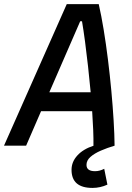

<svg xmlns="http://www.w3.org/2000/svg" viewBox="-43 -714 649 941"><path d="M410.2 207Q307.6 207 307.6 118.2Q307.6 79.1 336.2 47.9Q364.7 16.6 416 0H415Q415.5 -33.7 413.8 -77.1Q412.1 -120.6 408.7 -168.9H158.2L85 0H-23.4L284.2 -693.8H440.9Q453.6 -638.7 465.1 -568.6Q476.6 -498.5 486.1 -421.9Q495.6 -345.2 502.7 -268.8Q509.8 -192.4 513.9 -123.3Q518.1 -54.2 518.6 0Q482.4 10.7 450.9 24.4Q419.4 38.1 400.1 55.2Q380.9 72.3 380.9 94.2Q380.9 125 422.9 125Q445.3 125 467.8 113.3L483.4 190.9Q448.2 207 410.2 207ZM198.7 -261.7H401.4Q395.5 -325.7 388.4 -389.4Q381.3 -453.1 373.8 -510Q366.2 -566.9 358.9 -609.9H350.1Z"/></svg>

Font: Cascadia Mono
Style: Italic
Weight: 400
Italic angle: -10°
Monospace: yes
Designer: Aaron Bell
Foundry: Saja Typeworks
Version: Version 2404.023; ttfautohint (v1.8.4)